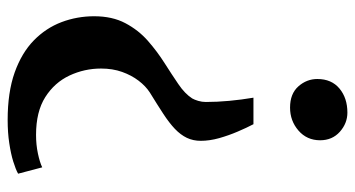

<svg xmlns="http://www.w3.org/2000/svg" viewBox="-238 -550 950 514"><g transform="rotate(90 237.0 -293.0)"><path d="M312.5 -496.5Q322 -478.5 332.2 -454.5Q342.5 -430.5 349.8 -404.8Q357 -379 357 -355.5Q357 -335 349 -318.2Q341 -301.5 325 -286.2Q309 -271 284.5 -255Q260 -239 227.5 -219Q210.5 -208 196 -189Q181.5 -170 172.5 -144.8Q163.5 -119.5 163.5 -88.5Q163.5 -44 182.2 -4Q201 36 240 60.8Q279 85.5 341 85.5Q367.5 85.5 391 80.5Q414.5 75.5 428 69L445 133.5Q433.5 140 412.5 146.5Q391.5 153 363.2 157.2Q335 161.5 301 161.5Q227 161.5 174.2 142.8Q121.5 124 88.2 91.5Q55 59 39.2 17.2Q23.5 -24.5 23.5 -70Q23.5 -118.5 42 -153.5Q60.5 -188.5 89.2 -213.8Q118 -239 148.8 -258.5Q179.5 -278 205.2 -295.5Q231 -313 243.5 -332.5Q247 -338.5 250 -348.5Q253 -358.5 253 -369Q253 -399 250 -431.5Q247 -464 241.5 -496.5ZM281.5 -748Q310 -748 332.8 -727.8Q355.5 -707.5 355.5 -675Q355.5 -639.5 329.5 -617Q303.5 -594.5 268 -594.5Q231 -594.5 211.2 -616.8Q191.5 -639 191.5 -667.5Q191.5 -705.5 217 -726.8Q242.5 -748 281.5 -748Z"/></g></svg>

Font: Merriweather 60pt
Style: Bold
Weight: 700
Version: Version 2.100